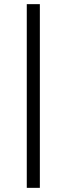

<svg xmlns="http://www.w3.org/2000/svg" viewBox="-20 -725 321 925"><path d="M109 180V-705H172V180Z"/></svg>

Font: Nunito Sans 9pt Light
Style: Regular
Weight: 300
Version: Version 3.101;gftools[0.9.27]